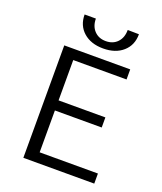

<svg xmlns="http://www.w3.org/2000/svg" viewBox="-155 -956 891 1056"><g transform="rotate(20 291.0 -428.5)"><path d="M524 -59V0H109V-658H495V-599H183V-363H457V-304H183V-59ZM474 -856 408 -857Q408 -812 382.5 -785Q357 -758 315 -758Q273 -758 247.5 -785Q222 -812 222 -856H156Q156 -792 199.5 -753.5Q243 -715 315 -715Q387 -715 430.5 -753.5Q474 -792 474 -856Z"/></g></svg>

Font: Ysabeau
Style: Regular
Weight: 400
Designer: Christian Thalmann (Catharsis Fonts)
Version: Version 0.003